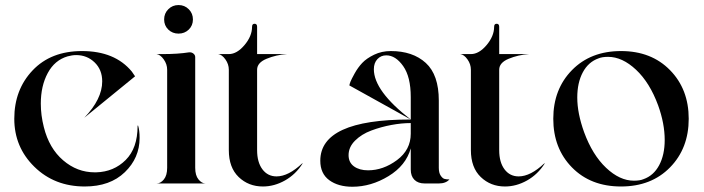

<svg xmlns="http://www.w3.org/2000/svg" viewBox="-20 -709 2722 742"><path d="M513.7 -223.6Q519.5 -205.1 519.5 -175.8Q519.5 -98.6 462.4 -43.5Q405.3 11.7 307.6 11.7Q190.4 11.7 112.8 -64.5Q35.2 -140.6 35.2 -250Q35.2 -362.3 106 -437Q176.8 -511.7 296.9 -511.7Q423.8 -511.7 489.3 -432.6Q502 -414.1 502 -414.1L305.7 -253.9Q375 -326.2 375 -394.5Q375 -439.5 345.7 -467.8Q316.4 -496.1 274.4 -496.1Q258.8 -496.1 241.2 -491.2Q191.4 -476.6 164.6 -426.8Q137.7 -377 137.7 -308.6Q137.7 -263.7 149.4 -217.8Q169.9 -135.7 224.1 -89.4Q278.3 -43 345.7 -43H351.6Q419.9 -44.9 465.8 -90.8Q511.7 -136.7 511.7 -221.7V-223.6Z M630.4 -594.7Q614.3 -610.4 614.3 -633.8Q614.3 -657.2 630.4 -673.3Q646.5 -689.5 669.9 -689.5Q693.4 -689.5 709.5 -673.3Q725.6 -657.2 725.6 -633.8Q725.6 -610.4 709.5 -594.7Q693.4 -579.1 669.9 -579.1Q646.5 -579.1 630.4 -594.7ZM734.4 -60.5Q734.4 -31.2 747.1 -15.6Q759.8 0 774.4 0H585Q600.6 0 613.3 -15.6Q626 -31.2 626 -60.5V-439.5Q626 -460.9 612.8 -479.5Q599.6 -498 585 -500H609.4Q668 -500 710.9 -506.8H713.9Q721.7 -506.8 728 -501.5Q734.4 -496.1 734.4 -488.3Z M1148.4 -78.1 1149.4 -77.1Q1123 -35.2 1081.5 -11.7Q1040 11.7 996.1 11.7Q940.4 11.7 902.3 -24.9Q864.3 -61.5 864.3 -128.9V-439.5Q864.3 -460.9 851.1 -479.5Q837.9 -498 823.2 -500H864.3Q895.5 -500 924.8 -534.7Q954.1 -569.3 954.1 -605.5Q954.1 -617.2 963.9 -617.2Q973.6 -617.2 973.6 -605.5V-500H1088.9Q1046.9 -497.1 1010.3 -481.9Q973.6 -466.8 973.6 -439.5V-128.9Q973.6 -82 994.1 -54.7Q1014.6 -27.3 1048.8 -27.3Q1094.7 -27.3 1148.4 -78.1Z M1567.4 -192.4Q1567.4 -192.4 1567.4 -233.4Q1532.2 -233.4 1492.7 -226.1Q1453.1 -218.8 1415 -204.6Q1377 -190.4 1352.1 -165.5Q1327.1 -140.6 1327.1 -109.4Q1327.1 -81.1 1348.1 -65.9Q1369.1 -50.8 1402.3 -50.8Q1460.9 -50.8 1514.2 -90.3Q1567.4 -129.9 1567.4 -192.4ZM1567.4 -334Q1567.4 -412.1 1538.1 -453.6Q1508.8 -495.1 1472.7 -495.1Q1452.1 -495.1 1438.5 -480.5Q1424.8 -465.8 1424.8 -441.4Q1424.8 -357.4 1567.4 -247.1L1330.1 -378.9Q1331.1 -384.8 1334.5 -393.6Q1337.9 -402.3 1350.6 -425.3Q1363.3 -448.2 1379.9 -465.8Q1396.5 -483.4 1425.8 -497.6Q1455.1 -511.7 1490.2 -511.7Q1575.2 -511.7 1625.5 -465.8Q1675.8 -419.9 1675.8 -320.3V-60.5Q1675.8 -41 1683.1 -30.3Q1690.4 -19.5 1697.8 -17.6Q1705.1 -15.6 1716.8 -15.6Q1703.1 0 1675.8 0H1621.1Q1595.7 0 1581.5 -14.2Q1567.4 -28.3 1567.4 -53.7V-135.7Q1548.8 -69.3 1481.4 -28.3Q1414.1 12.7 1341.8 12.7Q1287.1 12.7 1252.4 -12.7Q1217.8 -38.1 1217.8 -87.9Q1217.8 -247.1 1564.5 -247.1H1567.4Z M2084 -78.1 2085 -77.1Q2058.6 -35.2 2017.1 -11.7Q1975.6 11.7 1931.6 11.7Q1876 11.7 1837.9 -24.9Q1799.8 -61.5 1799.8 -128.9V-439.5Q1799.8 -460.9 1786.6 -479.5Q1773.4 -498 1758.8 -500H1799.8Q1831.1 -500 1860.4 -534.7Q1889.6 -569.3 1889.6 -605.5Q1889.6 -617.2 1899.4 -617.2Q1909.2 -617.2 1909.2 -605.5V-500H2024.4Q1982.4 -497.1 1945.8 -481.9Q1909.2 -466.8 1909.2 -439.5V-128.9Q1909.2 -82 1929.7 -54.7Q1950.2 -27.3 1984.4 -27.3Q2030.3 -27.3 2084 -78.1Z M2190.4 -438Q2262.7 -511.7 2379.9 -511.7Q2497.1 -511.7 2569.3 -438Q2641.6 -364.3 2641.6 -250Q2641.6 -135.7 2569.3 -62Q2497.1 11.7 2379.9 11.7Q2262.7 11.7 2190.4 -62Q2118.2 -135.7 2118.2 -250Q2118.2 -364.3 2190.4 -438ZM2466.8 -16.6Q2505.9 -30.3 2527.3 -70.3Q2548.8 -110.4 2548.8 -168Q2548.8 -231.4 2523.4 -301.8Q2491.2 -389.6 2438 -439.5Q2384.8 -489.3 2330.1 -489.3Q2306.6 -489.3 2293 -483.4Q2253.9 -469.7 2232.4 -429.7Q2210.9 -389.6 2210.9 -332Q2210.9 -271.5 2237.3 -198.2Q2269.5 -110.4 2322.3 -60.5Q2375 -10.7 2429.7 -10.7Q2453.1 -10.7 2466.8 -16.6Z"/></svg>

Font: Olivea
Style: LigaturesFont
Weight: 400
Designer: Achmad Aprilia Pratama
Version: Version 001.000